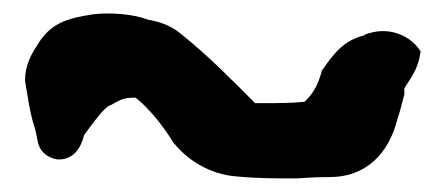

<svg xmlns="http://www.w3.org/2000/svg" viewBox="-20 -527 656 283"><path d="M17 -407C21 -386 23 -363 32 -336L35 -322C37 -304 50 -294 65 -292H67C88 -292 99 -308 104 -328C116 -344 134 -370 143 -372C155 -378 160 -383 176 -383H180C200 -367 221 -341 236 -316L238 -314C259 -289 291 -270 328 -267C360 -264 386 -264 415 -264H416C432 -265 447 -266 466 -266C519 -266 553 -300 566 -352C570 -364 573 -377 576 -388V-397C582 -407 596 -424 599 -446L600 -451C587 -473 556 -488 524 -478H523C521 -477 521 -477 518 -476L517 -475C486 -467 472 -448 456 -425L454 -423V-421C448 -401 443 -391 429 -377C411 -375 389 -375 369 -375H356C322 -409 289 -443 248 -476C233 -489 216 -495 198 -498C178 -506 144 -509 118 -506C78 -500 54 -493 34 -459C26 -447 17 -430 17 -410Z"/></svg>

Font: Vapor
Style: ExBd
Weight: 800
Foundry: Cannot Into Space Fonts
Version: Version 0.179